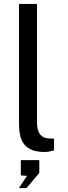

<svg xmlns="http://www.w3.org/2000/svg" viewBox="-20 -763 343 972"><path d="M206.8 6.4Q165.2 6.4 139.3 -5.1Q113.5 -16.5 99.8 -36.1Q86.1 -55.7 81.2 -80.8Q76.2 -105.8 76.2 -133V-743H167.3V-142Q167.3 -102.8 182.6 -83.3Q197.8 -63.9 225.5 -62L253.4 -61.3V-1.7Q241.8 1.8 229.4 4.1Q216.9 6.4 206.8 6.4ZM75.8 189.4 116.6 127.4 85.4 125V47.8H179V112.5L113.9 189.4Z"/></svg>

Font: Public Sans Thin
Style: Regular
Weight: 100
Designer: The Public Sans project authors (U.S. Web Design System). Libre Franklin designed by Pablo Impallari and Rodrigo Fuenzal
Version: Version 1.008